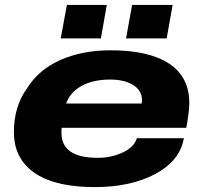

<svg xmlns="http://www.w3.org/2000/svg" viewBox="-20 -743 820 775"><path d="M225.1 -587.9 250 -723.1H411.1L387.2 -587.9ZM488.8 -587.9 513.2 -723.1H676.8L652.8 -587.9ZM362.8 12.2Q260.7 12.2 188.5 -11.5Q116.2 -35.2 76.2 -85.2Q36.1 -135.3 36.1 -210Q36.1 -313.5 88.9 -386.2Q135.7 -461.9 224.1 -501Q312.5 -540 426.8 -540Q580.6 -540 662.4 -486.3Q744.1 -432.6 744.1 -327.1Q744.1 -292.5 731.9 -227.1H229Q228 -220.2 228 -207Q228 -106 374 -106Q429.7 -106 476.1 -127.9Q522.5 -149.9 532.2 -185.1H722.2Q706.5 -94.2 607.2 -41Q507.8 12.2 362.8 12.2ZM247.1 -325.2H551.8Q553.2 -332.5 553.2 -338.9Q553.2 -377.4 517.8 -399.7Q482.4 -421.9 424.8 -421.9Q355 -421.9 308.6 -395.8Q262.2 -369.6 247.1 -325.2Z"/></svg>

Font: Archivo Expanded ExtraBold
Style: Italic
Weight: 800
Width: 7
Italic angle: -10°
Designer: Hector Gatti
Foundry: Omnibus-Type
Version: Version 2.001